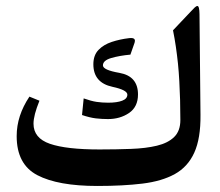

<svg xmlns="http://www.w3.org/2000/svg" viewBox="-20 -599 735 640"><path d="M556.7 -498Q562.2 -470.8 566.2 -443.3Q570.2 -415.8 573.2 -387.2Q576.1 -358.6 577.7 -328.4Q579.4 -298.1 580.3 -265.9Q581.2 -233.6 581.2 -198.8Q581.2 -162.4 560.5 -142.3Q539.8 -122.1 502.9 -113.3Q466.1 -104.5 417.1 -102.7Q368.2 -100.8 311.7 -100.8Q201 -100.8 146.3 -119.7Q91.7 -138.6 91.7 -186.7Q91.7 -200.6 96.6 -219.7Q101.6 -238.7 111.5 -263.3L78.1 -276.9Q56.8 -245 46.2 -212.3Q35.6 -179.7 35.6 -145.2Q35.6 -51.3 104.3 -15.2Q173.1 20.9 304.7 20.9Q390.2 20.9 454.9 13Q519.6 5.1 562.9 -18.9Q606.2 -42.9 627.6 -90.2Q649.1 -137.5 648.3 -216L645 -551.5Q644.7 -579 638.1 -579Q634.4 -579 629.1 -574.1Q623.8 -569.1 616.1 -560.7ZM410.7 -471.9Q379.9 -468.3 352.6 -459.3Q325.3 -450.3 308.2 -432.5Q291.2 -414.7 291.2 -384.7Q291.2 -323.1 355.3 -309.5Q404.5 -298.9 404.5 -283.5Q404.5 -269.9 387.2 -263.3Q370 -256.7 340.7 -256.7Q320.5 -256.7 302 -259.4Q283.5 -262.2 258.9 -271L253.4 -215.6Q279.4 -206.8 299.6 -204.4Q319.8 -202.1 339.9 -202.1Q380.3 -202.1 410.2 -222.4Q440 -242.8 440 -284.2Q440 -345.1 378.1 -356.1Q323.1 -365.6 323.1 -381Q323.1 -397.5 350.8 -405.6Q378.4 -413.6 414.7 -416.9L428.7 -456.9Q429.8 -460.6 429.8 -463.1Q429.8 -472.3 416.9 -472.3Q413.3 -472.3 410.7 -471.9Z"/></svg>

Font: Parastoo
Style: Regular
Weight: 400
Foundry: Saber Rastikerdar (saber.rastikerdar@gmail.com)
Version: Version 3.000